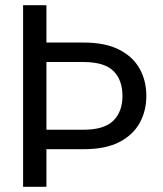

<svg xmlns="http://www.w3.org/2000/svg" viewBox="-20 -720 629 740"><path d="M69 0V-700H159V-556H303Q385 -556 438.5 -529Q492 -502 518 -455.5Q544 -409 544 -350Q544 -293 518.5 -246.5Q493 -200 440 -172.5Q387 -145 303 -145H159V0ZM159 -220H301Q382 -220 417 -255Q452 -290 452 -350Q452 -412 417 -446.5Q382 -481 301 -481H159Z"/></svg>

Font: HostGroteskRegular
Style: Regular
Weight: 400
Designer: Doukan Karapınar based on Poppins by Indian Type Foundry, Jonny Pinhorn
Foundry: Element Type
Version: Version 1.001; ttfautohint (v1.8.4.7-5d5b)